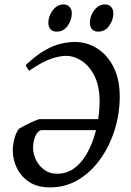

<svg xmlns="http://www.w3.org/2000/svg" viewBox="-20 -816 580 851"><path d="M510.7 -387.7Q510.7 -313 488.5 -241.5Q466.3 -169.9 425.5 -112.1Q384.8 -54.2 327.9 -19.8Q271 14.6 202.1 14.6Q146 14.6 109.4 -9.5Q72.8 -33.7 54.7 -71.3Q36.6 -108.9 36.6 -148.9Q36.6 -173.8 43.9 -201.4Q51.3 -229 64 -245.1Q79.1 -254.4 99.1 -264.4Q119.1 -274.4 135.5 -281.2Q151.9 -288.1 156.2 -288.1H426.8L419.9 -239.3H166.5Q153.8 -239.3 144.8 -226.8Q135.7 -214.4 131.1 -196.5Q126.5 -178.7 126.5 -163.1Q126.5 -133.3 139.9 -106.4Q153.3 -79.6 177.2 -62.7Q201.2 -45.9 232.4 -45.9Q280.8 -45.9 316.4 -75.9Q352.1 -106 375.2 -154.3Q398.4 -202.6 409.9 -258.5Q421.4 -314.5 421.4 -366.7Q421.4 -434.1 398.9 -479Q376.5 -523.9 342.3 -546.1Q308.1 -568.4 272.5 -568.4Q245.6 -568.4 207.5 -555.9Q169.4 -543.5 109.4 -502.4Q106 -505.4 100.6 -514.4Q95.2 -523.4 94.2 -527.8Q141.1 -571.8 179.7 -593.5Q218.3 -615.2 251 -622.6Q283.7 -629.9 312.5 -629.9Q365.2 -629.9 410.4 -601.6Q455.6 -573.2 483.2 -519Q510.7 -464.8 510.7 -387.7ZM482.4 -756.8Q482.4 -728.5 464.4 -702.1Q446.3 -675.8 415 -675.8Q397.5 -675.8 387.9 -686.5Q378.4 -697.3 378.4 -714.8Q378.4 -732.9 386.5 -751.7Q394.5 -770.5 409.7 -783.4Q424.8 -796.4 444.8 -796.4Q462.9 -796.4 472.7 -785.2Q482.4 -773.9 482.4 -756.8ZM298.3 -756.8Q298.3 -728.5 280.3 -702.1Q262.2 -675.8 231.4 -675.8Q213.4 -675.8 203.9 -686.5Q194.3 -697.3 194.3 -714.8Q194.3 -732.9 202.6 -751.7Q210.9 -770.5 226.1 -783.4Q241.2 -796.4 261.2 -796.4Q278.8 -796.4 288.6 -785.2Q298.3 -773.9 298.3 -756.8Z"/></svg>

Font: Gentium Book Plus
Style: Italic
Weight: 400
Italic angle: -8°
Designer: Victor Gaultney, Annie Olsen, Iska Routamaa, Becca Hirsbrunner
Foundry: SIL International
Version: Version 6.101